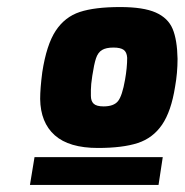

<svg xmlns="http://www.w3.org/2000/svg" viewBox="-20 -776 524 545"><path d="M94 -495Q94 -525 100 -571Q112 -649 138 -688.5Q164 -728 206.5 -742Q249 -756 321 -756Q387 -756 422 -740.5Q457 -725 470 -694Q483 -663 484 -609Q484 -569 477 -530Q466 -460 440 -422Q414 -384 371 -370Q328 -356 258 -356Q176 -356 135.5 -392Q95 -428 94 -495ZM335 -550Q341 -584 341 -612Q340 -628 331 -634.5Q322 -641 302 -641Q281 -641 269.5 -634Q258 -627 252.5 -610.5Q247 -594 242 -561Q238 -535 238 -521Q238 -507 238 -504Q238 -489 246 -481.5Q254 -474 274 -474Q303 -474 315 -489Q327 -504 335 -550ZM78 -330H442L430 -251H65Z"/></svg>

Font: Exo ExtraBold
Style: Italic
Weight: 800
Italic angle: -9°
Designer: Natanael Gama
Foundry: Natanael Gama
Version: Version 1.500; ttfautohint (v1.6)